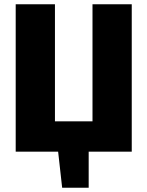

<svg xmlns="http://www.w3.org/2000/svg" viewBox="-20 -715 694 905"><path d="M601 -695V0H398V170H273L254 0H54V-695H239V-143H416V-695Z"/></svg>

Font: FiraGO ExtraBold
Style: Regular
Weight: 800
Designer: bBox Type
Foundry: bBox Type GmbH
Version: Version 1.001;PS 001.001;hotconv 1.0.88;makeotf.lib2.5.64775